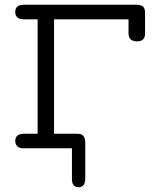

<svg xmlns="http://www.w3.org/2000/svg" viewBox="-20 -631 682 817"><path d="M44.9 -30.8Q44.9 -61.5 82 -62H140.1V-548.8H83Q44.9 -548.8 44.9 -579.8Q44.9 -610.8 81.1 -610.8H560.1Q573.2 -610.8 581.5 -607.4Q589.8 -604 593 -596.9Q596.2 -589.8 596.7 -585.9Q597.2 -582 597.2 -573.2V-490.2Q598.1 -455.1 564 -455.1H563Q527.8 -455.1 526.9 -487.8V-548.8H210V-62H299.8Q314.9 -62 323 -60.1Q331.1 -58.1 336.9 -49.6Q342.8 -41 342.8 -22.9V128.9Q342.8 165 314 166Q286.1 165 286.1 130.9V0H79.1Q61 0 53 -9.3Q44.9 -18.6 44.9 -30.8Z"/></svg>

Font: CMU Typewriter Text Variable Width
Style: Medium
Weight: 500
Version: Version 0.7.0